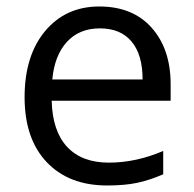

<svg xmlns="http://www.w3.org/2000/svg" viewBox="-20 -565 601 595"><path d="M142.1 -318.8H421.9Q421.9 -395.5 387.7 -436.3Q353.5 -477.1 289.6 -477.1Q225.6 -477.1 187.3 -435.1Q148.9 -393.1 142.1 -318.8ZM312 9.8Q193.4 9.8 124.8 -62.5Q56.2 -134.8 56.2 -263.7Q56.2 -392.6 119.9 -468.8Q183.6 -544.9 287.6 -544.9Q391.6 -544.9 450.2 -478.8Q508.8 -412.6 508.8 -304.2V-252.9H140.1Q142.6 -158.7 188 -109.9Q233.4 -61 317.4 -61Q401.4 -61 485.8 -97.2V-24.9Q442.9 -6.3 404.5 1.7Q366.2 9.8 312 9.8Z"/></svg>

Font: OpenSans-Regular
Style: Regular
Weight: 400
Foundry: Ascender Corporation
Version: Version 1.10